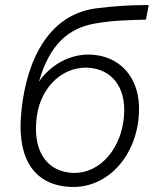

<svg xmlns="http://www.w3.org/2000/svg" viewBox="-20 -737 628 763"><path d="M264 6C410 10 523 -119 532 -284C541 -431 453 -516 340 -520C257 -523 181 -479 135 -413C177 -560 252 -626 360 -644C431 -656 486 -657 560 -659L571 -717C493 -717 437 -713 363 -704C146 -676 75 -447 63 -271C51 -96 123 1 264 6ZM269 -50C171 -54 114 -130 124 -251C130 -374 217 -472 327 -468C425 -464 481 -389 473 -280C465 -153 382 -46 269 -50Z"/></svg>

Font: Fixel Text 20240404 Light
Style: Italic
Weight: 300
Width: 4
Italic angle: -10°
Designer: AlfaBravo + MacPaw
Foundry: Kyrylo Tkachov, Marchela Mozhyna, Serhii Makarenko, Maria Weinstein, Zakhar Kryvoshyya
Version: Version 1.211;Glyphs 3.2 (3225)